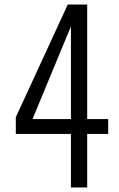

<svg xmlns="http://www.w3.org/2000/svg" viewBox="-20 -830 529 850"><path d="M294 0V-237H50V-311L280 -810H366V-303H459V-237H366V0ZM124 -303H294V-713Z"/></svg>

Font: Oswald Light
Style: Regular
Weight: 300
Designer: Vernon Adams
Foundry: Vernon Adams
Version: Version 4.103;gftools[0.9.33.dev8+g029e19f]